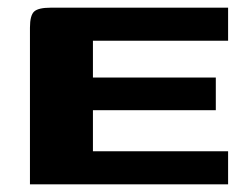

<svg xmlns="http://www.w3.org/2000/svg" viewBox="-20 -480 645 500"><path d="M58 0V-408Q58 -440 69 -450Q80 -460 112 -460H574V-374H222V-278H542V-193H222V-86H574V0Z"/></svg>

Font: Genos
Style: Bold
Weight: 700
Designer: Robert E. Leuschke
Foundry: Robert E. Leuschke
Version: Version 1.010